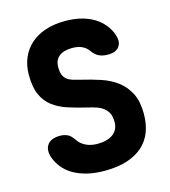

<svg xmlns="http://www.w3.org/2000/svg" viewBox="-111 -829 823 929"><g transform="rotate(-15 300.0 -365.0)"><path d="M380 -570Q368 -587 348 -596Q328 -605 300 -605Q257 -605 234 -586.5Q211 -568 211 -533Q211 -508 217 -493.5Q223 -479 234.5 -470Q246 -461 262.5 -456Q279 -451 300 -446Q351 -434 396.5 -419Q442 -404 477 -377.5Q512 -351 532.5 -310.5Q553 -270 553 -208Q553 -158 538 -118Q523 -78 491.5 -49.5Q460 -21 412.5 -5.5Q365 10 300 10Q254 10 217 1.5Q180 -7 151.5 -22Q123 -37 103 -58.5Q83 -80 71 -106Q50 -151 67 -180.5Q84 -210 134 -210Q151 -210 168.5 -203Q186 -196 203 -170Q216 -150 241 -137.5Q266 -125 300 -125Q324 -125 344 -130.5Q364 -136 377.5 -146Q391 -156 398.5 -171.5Q406 -187 406 -206Q406 -233 397.5 -250Q389 -267 374.5 -278Q360 -289 341 -295.5Q322 -302 300 -307Q249 -319 205.5 -333Q162 -347 130.5 -370.5Q99 -394 81.5 -432.5Q64 -471 64 -533Q64 -580 80.5 -618.5Q97 -657 127.5 -684Q158 -711 201.5 -725.5Q245 -740 300 -740Q340 -740 373.5 -732.5Q407 -725 434 -710.5Q461 -696 480.5 -676Q500 -656 512 -632Q535 -585 520 -557Q505 -529 459 -529Q435 -529 416 -537.5Q397 -546 380 -570Z"/></g></svg>

Font: Maple Mono NL ExtraBold
Style: Regular
Weight: 800
Monospace: yes
Designer: subframe7536
Version: Version 7.000